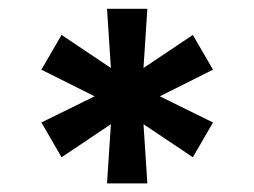

<svg xmlns="http://www.w3.org/2000/svg" viewBox="-20 -727 579 437"><path d="M223.6 -309.6 232.4 -444.3 120.1 -369.1 74.2 -448.2 195.3 -507.8 74.2 -568.4 120.1 -647.5 232.4 -572.3 223.6 -707H315.4L306.6 -572.3L418.9 -647.5L464.8 -568.4L343.8 -507.8L464.8 -448.2L418.9 -369.1L306.6 -444.3L315.4 -309.6Z"/></svg>

Font: Pretendard
Style: Bold
Weight: 700
Designer: Base glyphs from Inter by Rasmus Andersson; Hangeul glyphs from Noto Sans CJK(Source Han Sans) by Jang Soo-young and Kan
Foundry: Kil Hyung-jin
Version: Version 1.309